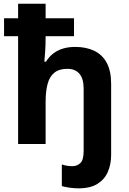

<svg xmlns="http://www.w3.org/2000/svg" viewBox="-20 -780 697 1040"><path d="M404.8 240.2Q381.8 240.2 356.7 236.6Q331.5 232.9 314.9 228V110.8Q330.1 115.7 343.3 117.9Q356.4 120.1 373 120.1Q397.5 120.1 415.3 103.3Q433.1 86.4 433.1 37.1V-299.8Q433.1 -353.5 410.2 -380.4Q387.2 -407.2 345.2 -407.2Q300.3 -407.2 274.4 -386.2Q248.5 -365.2 237.8 -325.2Q227.1 -285.2 227.1 -227.1V0H78.1V-584H2V-681.2H78.1V-759.8H227.1V-681.2H380.9V-584H227.1V-575.2Q227.1 -534.7 224.4 -497.8Q221.7 -460.9 220.2 -445.8H229Q246.6 -474.1 270.5 -491.7Q294.4 -509.3 323.7 -517.6Q353 -525.9 387.2 -525.9Q446.3 -525.9 490 -505.1Q533.7 -484.4 557.9 -440.2Q582 -396 582 -326.2V59.1Q582 108.9 564.5 150.1Q546.9 191.4 508.1 215.8Q469.2 240.2 404.8 240.2Z"/></svg>

Font: Wonky
Style: Regular
Weight: 400
Designer: Monotype Design Team
Foundry: Monotype Imaging Inc.
Version: Version 3.000